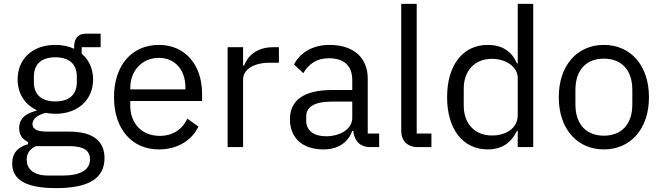

<svg xmlns="http://www.w3.org/2000/svg" viewBox="-20 -760 3420 992"><path d="M520 57C520 -28 465 -80 337 -80H227C180 -80 148 -88 148 -119C148 -151 182 -168 216 -177C231 -174 249 -172 266 -172C384 -172 461 -245 461 -350C461 -405 439 -451 402 -483V-516H500V-586H423C380 -586 363 -557 363 -517V-508C335 -521 302 -528 265 -528C148 -528 71 -455 71 -350C71 -278 107 -221 168 -192V-188C116 -175 79 -150 79 -98C79 -63 96 -40 125 -26V-15C74 -1 43 29 43 85C43 166 109 212 270 212C436 212 520 163 520 57ZM445 63C445 119 393 147 304 147H230C149 147 118 110 118 65C118 33 133 10 166 -5H338C418 -5 445 22 445 63ZM266 -236C198 -236 155 -268 155 -336V-364C155 -432 198 -464 266 -464C334 -464 377 -432 377 -364V-336C377 -268 334 -236 266 -236Z M801 12C898 12 972 -36 1005 -106L948 -147C921 -90 871 -58 806 -58C710 -58 653 -125 653 -214V-238H1024V-276C1024 -422 939 -528 801 -528C661 -528 569 -422 569 -258C569 -94 661 12 801 12ZM801 -461C883 -461 938 -400 938 -309V-298H653V-305C653 -395 714 -461 801 -461Z M1236 0V-350C1236 -399 1288 -436 1374 -436H1421V-516H1390C1306 -516 1259 -470 1241 -421H1236V-516H1156V0Z M1939 0V-70H1880V-354C1880 -463 1806 -528 1682 -528C1589 -528 1527 -482 1499 -427L1547 -382C1575 -429 1616 -459 1678 -459C1760 -459 1800 -419 1800 -346V-295H1698C1548 -295 1478 -241 1478 -144C1478 -48 1542 12 1651 12C1723 12 1778 -21 1800 -84H1805C1811 -36 1835 0 1894 0ZM1664 -56C1602 -56 1562 -85 1562 -136V-157C1562 -207 1603 -235 1694 -235H1800V-150C1800 -97 1743 -56 1664 -56Z M2209 0V-70H2133V-740H2053V-83C2053 -35 2083 0 2138 0Z M2655 0H2735V-740H2655V-432H2651C2624 -497 2571 -528 2500 -528C2371 -528 2290 -423 2290 -258C2290 -93 2371 12 2500 12C2571 12 2620 -20 2651 -84H2655ZM2522 -60C2432 -60 2376 -122 2376 -214V-302C2376 -394 2432 -456 2522 -456C2595 -456 2655 -414 2655 -357V-165C2655 -98 2595 -60 2522 -60Z M3100 12C3238 12 3333 -94 3333 -258C3333 -422 3238 -528 3100 -528C2962 -528 2867 -422 2867 -258C2867 -94 2962 12 3100 12ZM3100 -59C3014 -59 2953 -112 2953 -221V-295C2953 -404 3014 -457 3100 -457C3186 -457 3247 -404 3247 -295V-221C3247 -112 3186 -59 3100 -59Z"/></svg>

Font: IBM Plex Arabic
Style: Regular
Weight: 400
Designer: Mike Abbink, Paul van der Laan, Pieter van Rosmalen, Wael Morcos, Khajak Apelian
Foundry: Bold Monday
Version: Version 1.0